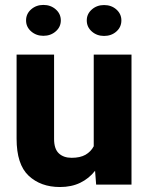

<svg xmlns="http://www.w3.org/2000/svg" viewBox="-20 -750 602 780"><path d="M370.6 0 366.2 -56.2Q341.8 -24.9 306.2 -7.6Q270.5 9.8 223.6 9.8Q145.5 9.8 96.4 -36.1Q47.4 -82 47.4 -186.5V-528.3H199.7V-185.5Q199.7 -145 219 -127Q238.3 -108.9 271 -108.9Q305.7 -108.9 327.4 -121.3Q349.1 -133.8 360.8 -155.8V-528.3H514.2V0ZM85.9 -667Q85.9 -693.8 106.4 -711.9Q127 -730 156.2 -730Q186 -730 206.5 -711.9Q227.1 -693.8 227.1 -667Q227.1 -640.6 206.5 -622.6Q186 -604.5 156.2 -604.5Q127 -604.5 106.4 -622.6Q85.9 -640.6 85.9 -667ZM332.5 -667Q332.5 -693.4 353 -711.4Q373.5 -729.5 402.8 -729.5Q432.6 -729.5 452.9 -711.4Q473.1 -693.4 473.1 -667Q473.1 -640.1 452.9 -622.1Q432.6 -604 402.8 -604Q373.5 -604 353 -622.1Q332.5 -640.1 332.5 -667Z"/></svg>

Font: Vazirmatn RD UI ExtraBold
Style: Regular
Weight: 800
Designer: Saber Rastikerdar
Foundry: Saber Rastikerdar
Version: Version 33.003